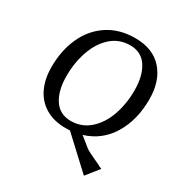

<svg xmlns="http://www.w3.org/2000/svg" viewBox="-213 -874 1183 1251"><g transform="rotate(30 379.0 -248.0)"><path d="M62 -284Q62 -409 107 -508Q152 -607 238 -663.5Q324 -720 442 -720Q576 -720 648 -638.5Q720 -557 720 -420Q720 -264 652 -152Q584 -40 459 -2L532 57Q545 69 644 114Q656 121 675 129L599 224L373 14Q362 15 340 15Q251 15 188.5 -22.5Q126 -60 94 -127.5Q62 -195 62 -284ZM607 -422Q607 -531 564 -597Q521 -663 437 -663Q355 -663 296 -610.5Q237 -558 206.5 -471Q176 -384 176 -282Q176 -174 219 -108Q262 -42 346 -42Q427 -42 486.5 -94.5Q546 -147 576.5 -233.5Q607 -320 607 -422Z"/></g></svg>

Font: Andada Pro Medium
Style: Italic
Weight: 500
Italic angle: -7°
Designer: Carolina Giovagnoli
Foundry: Huerta Tipografica
Version: Version 3.005; ttfautohint (v1.8.4)